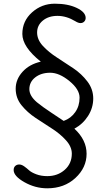

<svg xmlns="http://www.w3.org/2000/svg" viewBox="-20 -785 576 1040"><path d="M383 -88Q449 -27 449 48Q449 123 388.5 179Q328 235 236 235Q171 235 112.5 202Q54 169 54 136Q54 122 62.5 114Q71 106 84 106Q97 106 111 116Q125 126 137.5 137.5Q150 149 176.5 159Q203 169 236 169Q292 169 330.5 135Q369 101 369 47Q369 10 337.5 -25Q306 -60 261.5 -88.5Q217 -117 172.5 -146.5Q128 -176 96.5 -215Q65 -254 65 -304.5Q65 -355 102 -396Q139 -437 201 -451Q101 -531 101 -601Q101 -671 153.5 -718Q206 -765 277 -765Q348 -765 396 -742Q444 -719 444 -688Q444 -676 436 -668Q428 -660 416 -660Q404 -660 388 -670Q340 -699 291.5 -699Q243 -699 212 -673.5Q181 -648 181 -609Q181 -570 212.5 -536Q244 -502 288.5 -473.5Q333 -445 377.5 -415Q422 -385 453.5 -343.5Q485 -302 485 -251.5Q485 -201 457 -157Q429 -113 383 -88ZM139 -302Q139 -266 180 -231Q209 -207 257.5 -175Q306 -143 325 -130Q364 -144 387.5 -177.5Q411 -211 411 -256Q411 -301 356 -346Q301 -391 252 -391Q203 -391 171 -366Q139 -341 139 -302Z"/></svg>

Font: Delius
Style: Regular
Weight: 400
Designer: Natalia Raices
Foundry: Natalia Raices
Version: Version 1.001